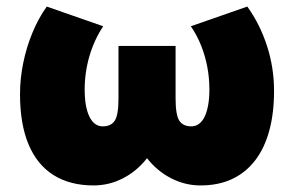

<svg xmlns="http://www.w3.org/2000/svg" viewBox="-20 -550 896 585"><path d="M265 15Q193.5 15 143.2 -16.5Q93 -48 67 -110Q41 -172 41 -263Q41 -310.5 50.8 -358.2Q60.5 -406 78.8 -450.2Q97 -494.5 122.5 -530L294.5 -470Q281 -450 270.5 -427.2Q260 -404.5 252.8 -380Q245.5 -355.5 241.8 -329.8Q238 -304 238 -277.5Q238 -224 252.5 -194.5Q267 -165 293 -165Q318.5 -165 329.8 -182.5Q341 -200 341 -250V-410H515V-250Q515 -200 526.2 -182.5Q537.5 -165 563 -165Q576 -165 586.2 -172.5Q596.5 -180 603.5 -194.5Q610.5 -209 614.2 -229.8Q618 -250.5 618 -277.5Q618 -313 611.5 -346.8Q605 -380.5 592.5 -411.8Q580 -443 561.5 -470L733.5 -530Q772 -476.5 793.5 -410.2Q815 -344 815 -273Q815 -204.5 800.2 -151Q785.5 -97.5 756.8 -60.5Q728 -23.5 686.5 -4.2Q645 15 591 15Q544 15 501.5 -6.8Q459 -28.5 428 -68Q397 -28.5 354.8 -6.8Q312.5 15 265 15Z"/></svg>

Font: Geologica Cursive Black
Style: Regular
Weight: 900
Designer: Sindre Bremnes, Frode Helland
Foundry: Monokrom Skriftforlag AS
Version: Version 1.010;gftools[0.9.28]